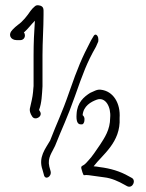

<svg xmlns="http://www.w3.org/2000/svg" viewBox="-20 -736 557 732"><path d="M28 -623C9 -604 20 -583 44 -583H57C67 -583 75 -590 75 -601C75 -605 74 -609 71 -612C86 -625 99 -643 113 -657C110 -615 108 -571 108 -525V-408C107 -401 107 -394 106 -385C104 -363 99 -346 95 -327C91 -314 96 -302 102 -293C112 -274 144 -291 133 -310C129 -316 129 -317 129 -317C139 -343 140 -375 142 -407V-525C142 -578 146 -630 146 -679V-696C146 -705 143 -711 135 -714C125 -717 118 -717 113 -712C107 -707 101 -701 96 -694C84 -676 67 -654 48 -641C41 -636 35 -630 28 -623ZM142 -89 147 -71C151 -47 178 -62 173 -83L168 -101C160 -135 179 -155 190 -180C218 -251 235 -282 266 -370C296 -455 311 -497 346 -558L353 -574C355 -577 355 -581 355 -586C355 -596 350 -604 344 -604C341 -604 338 -601 336 -597L327 -582C292 -515 276 -477 245 -388C215 -301 197 -268 171 -200C154 -170 125 -137 142 -89ZM272 -301C270 -276 275 -263 286 -262H290C296 -260 302 -268 302 -278C303 -287 300 -293 295 -297C298 -332 327 -348 349 -356C383 -368 404 -327 400 -287C400 -241 378 -210 362 -185C348 -165 331 -138 316 -123C309 -115 304 -110 301 -108C296 -104 288 -104 290 -94C291 -89 297 -68 300 -68C305 -69 312 -69 319 -68C339 -65 356 -63 377 -60C405 -57 433 -44 454 -32L465 -26C486 -16 500 -49 482 -58L471 -64C438 -83 401 -94 360 -99C353 -100 344 -102 337 -102C370 -146 441 -193 436 -286C440 -342 412 -389 364 -394C349 -396 337 -387 324 -382C300 -367 274 -345 272 -301Z"/></svg>

Font: Stray Cat
Style: SuCn
Weight: 400
Version: Version 1.0